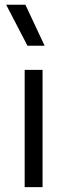

<svg xmlns="http://www.w3.org/2000/svg" viewBox="-20 -774 278 794"><path d="M82 0V-485H156V0ZM93.5 -585 5.5 -754.5H85L164.5 -585Z"/></svg>

Font: Geologica ExtraLight
Style: Regular
Weight: 200
Designer: Sindre Bremnes, Frode Helland
Foundry: Monokrom Skriftforlag AS
Version: Version 1.010; ttfautohint (v1.8.4.7-5d5b);gftools[0.9.28]